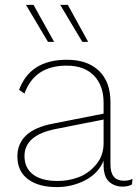

<svg xmlns="http://www.w3.org/2000/svg" viewBox="-20 -754 566 784"><path d="M201 -583H176L86 -734H117ZM340 -583H316L226 -734H257ZM486 -16Q508 -16 521 -24L519 -1Q504 8 480 8Q447 8 424.5 -13Q402 -34 403 -86V-98Q382 -46 328 -18Q274 10 212 10Q137 10 94 -22.5Q51 -55 51 -115Q51 -221 195 -249L403 -290V-334Q403 -405 363.5 -445.5Q324 -486 252 -486Q121 -486 80 -372L58 -387Q103 -510 253 -510Q337 -510 384 -465Q431 -420 431 -337V-82Q431 -16 486 -16ZM216 -15Q259 -15 300 -30Q341 -45 372 -81.5Q403 -118 403 -169V-266L211 -228Q80 -203 80 -117Q80 -68 115 -41.5Q150 -15 216 -15Z"/></svg>

Font: Elaine Sans ExtraLight
Style: Regular
Weight: 275
Designer: Wei Huang
Foundry: Wei Huang
Version: Version 2.001;December 24, 2019;FontCreator 12.0.0.2547 64-b